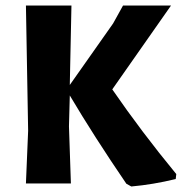

<svg xmlns="http://www.w3.org/2000/svg" viewBox="-20 -665 668 696"><path d="M239 -645 233 -357 390 -580 426 -645H600L387 -341Q493 -187 619 -34L617 -16Q535 4 456 11L438 1Q320 -172 233 -319L230 -207L237 0H74L82 -191L74 -645Z"/></svg>

Font: Alegreya Sans SC ExtraBold
Style: Regular
Weight: 800
Designer: Juan Pablo del Peral
Foundry: Huerta Tipografica
Version: Version 2.007